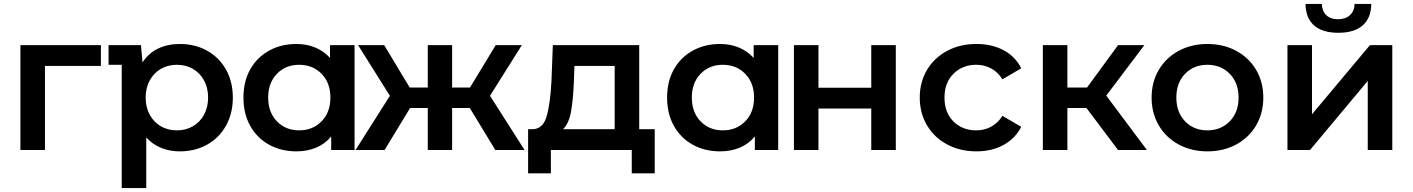

<svg xmlns="http://www.w3.org/2000/svg" viewBox="-20 -764 7196 978"><path d="M494 -428H209V0H84V-534H494Z M1166 -267Q1166 -186 1131 -123.5Q1096 -61 1034.5 -27Q973 7 896 7Q844 7 800 -11Q756 -29 725 -64V194H600V-434H533V-534H698L706 -446Q736 -493 785 -516.5Q834 -540 896 -540Q973 -540 1034.5 -506Q1096 -472 1131 -410Q1166 -348 1166 -267ZM1040 -267Q1040 -317 1019 -355Q998 -393 962 -413.5Q926 -434 881 -434Q836 -434 800 -413.5Q764 -393 743 -355Q722 -317 722 -267Q722 -217 743 -179Q764 -141 800 -120.5Q836 -100 881 -100Q926 -100 962 -120.5Q998 -141 1019 -179Q1040 -217 1040 -267Z M1786 -534V0H1667V-69Q1636 -31 1590.5 -12Q1545 7 1490 7Q1412 7 1350.5 -27Q1289 -61 1254.5 -123Q1220 -185 1220 -267Q1220 -349 1254.5 -410.5Q1289 -472 1350.5 -506Q1412 -540 1490 -540Q1542 -540 1585.5 -522Q1629 -504 1661 -469V-534ZM1663 -267Q1663 -342 1618 -388Q1573 -434 1504 -434Q1435 -434 1390.5 -388Q1346 -342 1346 -267Q1346 -192 1390.5 -146Q1435 -100 1504 -100Q1573 -100 1618 -146Q1663 -192 1663 -267Z M2373 -214H2283V0H2159V-214H2069L1939 0H1791L1966 -276L1804 -534H1937L2067 -318H2159V-534H2283V-318H2374L2505 -534H2638L2476 -276L2652 0H2503Z M3315 -106V119H3198V0H2786V119H2670V-106H2695Q2746 -108 2764.5 -171.5Q2783 -235 2789 -351L2796 -534H3236V-106ZM2848 -106H3111V-428H2906L2903 -342Q2899 -250 2888 -192Q2877 -134 2848 -106Z M3944 -534V0H3825V-69Q3794 -31 3748.5 -12Q3703 7 3648 7Q3570 7 3508.5 -27Q3447 -61 3412.5 -123Q3378 -185 3378 -267Q3378 -349 3412.5 -410.5Q3447 -472 3508.5 -506Q3570 -540 3648 -540Q3700 -540 3743.5 -522Q3787 -504 3819 -469V-534ZM3821 -267Q3821 -342 3776 -388Q3731 -434 3662 -434Q3593 -434 3548.5 -388Q3504 -342 3504 -267Q3504 -192 3548.5 -146Q3593 -100 3662 -100Q3731 -100 3776 -146Q3821 -192 3821 -267Z M4024 -534H4149V-317H4418V-534H4543V0H4418V-211H4149V0H4024Z M4665 -267Q4665 -346 4702 -408Q4739 -470 4804.5 -505Q4870 -540 4954 -540Q5033 -540 5092.5 -508Q5152 -476 5182 -416L5086 -360Q5063 -397 5028.5 -415.5Q4994 -434 4953 -434Q4883 -434 4837 -388.5Q4791 -343 4791 -267Q4791 -191 4836.5 -145.5Q4882 -100 4953 -100Q4994 -100 5028.5 -118.5Q5063 -137 5086 -174L5182 -118Q5151 -58 5091.5 -25.5Q5032 7 4954 7Q4871 7 4805 -28Q4739 -63 4702 -125.5Q4665 -188 4665 -267Z M5514 -214H5417V0H5292V-534H5417V-318H5517L5675 -534H5809L5615 -277L5822 0H5675Z M5846 -267Q5846 -346 5882.5 -408Q5919 -470 5984 -505Q6049 -540 6130 -540Q6212 -540 6277 -505Q6342 -470 6378.5 -408Q6415 -346 6415 -267Q6415 -188 6378.5 -125.5Q6342 -63 6277 -28Q6212 7 6130 7Q6049 7 5984 -28Q5919 -63 5882.5 -125.5Q5846 -188 5846 -267ZM6289 -267Q6289 -342 6244 -388Q6199 -434 6130 -434Q6061 -434 6016.5 -388Q5972 -342 5972 -267Q5972 -192 6016.5 -146Q6061 -100 6130 -100Q6199 -100 6244 -146Q6289 -192 6289 -267Z M6538 -534H6663V-182L6958 -534H7072V0H6947V-352L6653 0H6538ZM6630 -744H6713Q6714 -708 6735.5 -687Q6757 -666 6796 -666Q6834 -666 6856.5 -687Q6879 -708 6880 -744H6965Q6964 -672 6921 -634.5Q6878 -597 6797 -597Q6716 -597 6673.5 -634.5Q6631 -672 6630 -744Z"/></svg>

Font: mBank SemiBold
Style: Regular
Weight: 600
Designer: Julieta Ulanovsky
Foundry: Julieta Ulanovsky
Version: Version 7.200